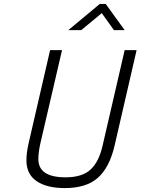

<svg xmlns="http://www.w3.org/2000/svg" viewBox="-20 -951 718 981"><path d="M115 -132Q115 -170 126 -218L236 -695H297L185 -213Q176 -170 176 -138Q176 -45 315 -45Q399 -45 442 -84Q485 -123 504 -206L617 -695H678L565 -205Q539 -95 480 -42.5Q421 10 311 10Q219 10 167 -25.5Q115 -61 115 -132ZM490 -931H520L617 -797H562L500 -884L395 -797H329Z"/></svg>

Font: Cairo Light
Style: Italic
Weight: 300
Italic angle: -13°
Designer: Mohamed Gaber, Accademia di Belle Arti di Urbino and others
Foundry: Kief Type Foundry, Accademia di Belle Arti di Urbino and others
Version: Version 3.011